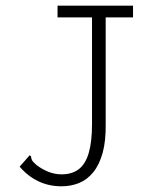

<svg xmlns="http://www.w3.org/2000/svg" viewBox="-20 -643 540 674"><path d="M196 11Q152 11 115 -6.5Q78 -24 49 -58L78 -91L84 -98L89 -94Q89 -87 92.5 -80.5Q96 -74 109 -63Q129 -48 151 -39.5Q173 -31 196 -31Q233 -31 256.5 -49Q280 -67 291.5 -106Q303 -145 303 -208V-582H182V-623H447V-582H351V-209Q352 -149 340.5 -107Q329 -65 307.5 -38.5Q286 -12 257.5 -0.5Q229 11 196 11Z"/></svg>

Font: Inconsolata Light
Style: Regular
Weight: 300
Designer: Raph Levien, Cyreal, Brenton Simpson
Foundry: Raph Levien, Cyreal, Google
Version: Version 3.001